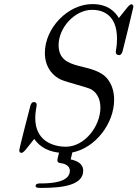

<svg xmlns="http://www.w3.org/2000/svg" viewBox="-20 -725 671 937"><path d="M74 9C74 16 78 21 84 21C96 21 107 3 147 -47C162 -27 191 11 268 20C265 35 260 50 260 57C260 73 277 70 291 74C303 78 321 88 321 108C321 164 233 169 193 170H176C155 170 153 179 154 184C156 192 165 192 178 192H187C296 192 386 175 386 108C386 72 353 59 325 53L333 19C446 -3 537 -123 537 -238C537 -272 529 -306 509 -334C443 -428 266 -369 266 -505C266 -591 346 -677 429 -677C472 -677 551 -661 551 -536C551 -496 545 -481 545 -471C545 -459 555 -456 561 -456C567 -456 574 -460 578 -474C579 -476 631 -688 631 -692C631 -701 625 -704 621 -704C611 -704 598 -684 560 -637C543 -666 508 -705 431 -705C311 -705 199 -588 199 -467C199 -389 246 -351 276 -337C304 -324 403 -300 423 -290C446 -278 470 -250 470 -200C470 -108 392 -9 302 -9C239 -9 152 -37 152 -149C152 -180 159 -203 159 -215C159 -225 149 -227 145 -227C139 -227 132 -223 128 -208C128 -208 74 -1 74 9Z"/></svg>

Font: CMU Serif
Style: Italic
Weight: 500
Italic angle: -14.04°
Version: Version 0.7.0